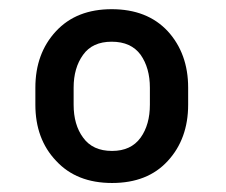

<svg xmlns="http://www.w3.org/2000/svg" viewBox="-20 -741 498 424"><path d="M58.1 -509.8C58.1 -459.5 73.2 -418 104 -385.7C134.3 -353 175.3 -336.9 227.5 -336.9C279.8 -336.9 320.8 -353 350.6 -385.7C380.4 -418 395.5 -459.5 395.5 -509.8V-547.4C395.5 -597.7 380.4 -639.2 350.6 -671.9C320.3 -704.6 278.8 -720.7 226.6 -720.7C174.8 -720.7 133.8 -704.6 103.5 -671.9C73.2 -639.2 58.1 -597.7 58.1 -547.4ZM142.6 -547.4C142.6 -576.2 149.4 -600.6 163.6 -620.1C177.2 -639.2 198.2 -648.9 226.6 -648.9C255.4 -648.9 276.4 -639.2 290.5 -620.1C304.2 -600.6 311 -576.2 311 -547.4V-509.8C311 -480.5 304.2 -456.1 290.5 -437C276.4 -417.5 255.4 -407.7 227.5 -407.7C198.7 -407.7 177.7 -417.5 163.6 -437C149.4 -456.1 142.6 -480.5 142.6 -509.8Z"/></svg>

Font: Vazirmatn ExtraBold
Style: Regular
Weight: 800
Designer: Saber Rastikerdar
Foundry: Saber Rastikerdar
Version: Version 33.003